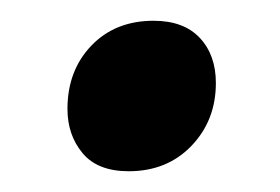

<svg xmlns="http://www.w3.org/2000/svg" viewBox="-20 -328 270 185"><path d="M104 -163Q74 -163 59.5 -180.5Q45 -198 45 -223Q45 -260 68 -284Q91 -308 128 -308Q157 -308 172.5 -291.5Q188 -275 188 -248Q188 -212 164.5 -187.5Q141 -163 104 -163Z"/></svg>

Font: Alegreya SemiBold
Style: Italic
Weight: 600
Italic angle: -7°
Designer: Juan Pablo del Peral
Foundry: Huerta Tipografica
Version: Version 2.009